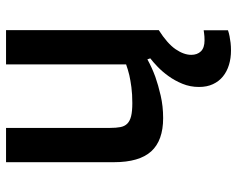

<svg xmlns="http://www.w3.org/2000/svg" viewBox="-96 -460 799 648"><g transform="rotate(-90 304.0 -135.5)"><path d="M81.1 -515.1H196.8V-164.1Q196.8 -143.6 199.5 -129.4Q202.1 -115.2 210.9 -106.2Q219.7 -97.2 236.3 -93Q252.9 -88.9 280.8 -88.9Q310.1 -88.9 334 -92Q357.9 -95.2 375 -99.1Q395 -104 411.1 -109.9V-515.1H526.9V0H527.3Q481.4 29.3 462.4 57.1Q443.4 85 443.4 109.9Q443.4 130.4 455.3 142.6Q467.3 154.8 492.2 154.8Q506.3 154.8 516.1 153.3Q521.5 152.8 526.4 151.9V233.9Q516.6 237.3 505.9 239.3Q496.1 241.2 484.1 242.7Q472.2 244.1 458 244.1Q432.1 244.1 409.7 237.3Q387.2 230.5 370.6 217Q354 203.6 344.5 183.3Q335 163.1 335 136.2Q335 106.4 345.7 80.3Q356.4 54.2 371.8 33Q387.2 11.7 403.6 -3.9Q419.9 -19.5 431.6 -28.3L428.2 -38.1Q400.9 -22.9 369.1 -11.2Q341.8 -1.5 305.9 6.8Q270 15.1 230 15.1Q154.3 15.1 117.7 -25.1Q81.1 -65.4 81.1 -150.9Z"/></g></svg>

Font: Doppio One
Style: Regular
Weight: 400
Designer: Szymon Celej
Foundry: Szymon Celej
Version: Version 1.002